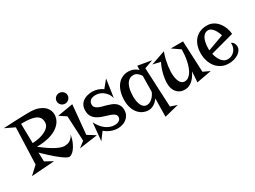

<svg xmlns="http://www.w3.org/2000/svg" viewBox="-60 -1366 2977 2239"><g transform="rotate(-30 1428.5 -246.5)"><path d="M629.9 -193.8Q616.7 -127 596.2 -83.7Q575.7 -40.5 554.7 -15.6Q533.7 9.3 515.4 19Q497.1 28.8 487.8 28.8Q473.1 28.8 450.2 16.1Q427.2 3.4 399.7 -16.6Q372.1 -36.6 342.5 -61.8Q313 -86.9 285.6 -111.8Q258.3 -136.7 235.4 -158.7Q212.4 -180.7 198.2 -194.8L202.1 -74.2L305.2 -17.1L-4.9 4.9L99.1 -90.8L117.2 -582L-9.8 -643.1Q85.4 -648.4 151.9 -651.1Q218.3 -653.8 261.7 -654.8Q305.2 -655.8 328.6 -655.8Q352.1 -655.8 361.8 -655.8Q382.8 -655.8 407.5 -652.1Q432.1 -648.4 456.5 -639.9Q481 -631.3 503.9 -618.2Q526.9 -605 544.4 -585.9Q562 -566.9 572.5 -541.7Q583 -516.6 583 -484.9Q583 -477.5 581.3 -464.6Q579.6 -451.7 574.2 -434.8Q568.8 -418 558.1 -399.2Q547.4 -380.4 529.1 -361.6Q510.7 -342.8 483.9 -325.2Q457 -307.6 419.2 -293.9Q381.3 -280.3 331.3 -271.7Q281.2 -263.2 216.8 -262.2Q248.5 -238.3 285.6 -211.2Q322.8 -184.1 360.8 -161.4Q398.9 -138.7 435.5 -123.8Q472.2 -108.9 503.9 -108.9Q519 -108.9 536.4 -112.3Q553.7 -115.7 570.6 -125.2Q587.4 -134.8 602.8 -151.1Q618.2 -167.5 629.9 -193.8ZM441.9 -461.9Q441.9 -477.1 439.5 -492.2Q437 -507.3 429.2 -521Q421.4 -534.7 406.7 -546.9Q392.1 -559.1 367.4 -567.9Q342.8 -576.7 306.6 -581.8Q270.5 -586.9 220.2 -586.9Q212.4 -586.9 205.1 -586.9Q197.8 -586.9 189.9 -585.9L194.8 -325.2Q225.6 -325.7 255.9 -330.3Q286.1 -335 313.5 -343.3Q340.8 -351.6 364.5 -363.3Q388.2 -375 405.3 -389.9Q422.4 -404.8 432.1 -422.9Q441.9 -440.9 441.9 -461.9Z M642.1 4.9 718.8 -55.2 702.1 -392.1 611.8 -451.2 821.8 -486.8 784.2 -95.2 889.2 -29.8ZM827.1 -605Q827.1 -590.3 821.3 -577.4Q815.4 -564.5 805.2 -554.4Q794.9 -544.4 781.7 -538.8Q768.6 -533.2 753.9 -533.2Q738.3 -533.2 724.9 -538.8Q711.4 -544.4 701.7 -554.4Q691.9 -564.5 686 -577.4Q680.2 -590.3 680.2 -605Q680.2 -620.1 686 -633.1Q691.9 -646 701.7 -655.8Q711.4 -665.5 724.9 -671.1Q738.3 -676.8 753.9 -676.8Q768.6 -676.8 781.7 -671.1Q794.9 -665.5 805.2 -655.8Q815.4 -646 821.3 -633.1Q827.1 -620.1 827.1 -605Z M1093.8 -497.1Q1112.3 -497.1 1131.3 -493.9Q1150.4 -490.7 1168.7 -484.6Q1187 -478.5 1203.4 -470Q1219.7 -461.4 1232.9 -451.2L1313 -549.8L1276.9 -306.2Q1271 -331.5 1256.3 -356.2Q1241.7 -380.9 1220 -400.4Q1198.2 -419.9 1169.9 -431.9Q1141.6 -443.8 1107.9 -443.8Q1089.4 -443.8 1072.3 -439.7Q1055.2 -435.5 1042.2 -426.3Q1029.3 -417 1021.7 -402.8Q1014.2 -388.7 1014.2 -369.1Q1014.2 -345.7 1027.1 -331.1Q1040 -316.4 1061 -306.4Q1082 -296.4 1108.9 -289.3Q1135.7 -282.2 1164.1 -274.4Q1192.4 -266.6 1219.2 -256.1Q1246.1 -245.6 1267.1 -229Q1288.1 -212.4 1301 -187.7Q1314 -163.1 1314 -127Q1314 -86.4 1298.1 -57.9Q1282.2 -29.3 1257.3 -11Q1232.4 7.3 1202.1 15.6Q1171.9 23.9 1143.1 23.9Q1119.6 23.9 1096.2 19Q1072.8 14.2 1050.8 5.4Q1028.8 -3.4 1009 -15.6Q989.3 -27.8 973.1 -42L898.9 57.1L921.9 -185.1Q937.5 -151.9 959.5 -123Q981.4 -94.2 1008.3 -73Q1035.2 -51.8 1065.9 -39.8Q1096.7 -27.8 1129.9 -27.8Q1168.5 -27.8 1191.7 -44.2Q1214.8 -60.5 1214.8 -90.8Q1214.8 -110.4 1201.9 -123.3Q1189 -136.2 1167.7 -146Q1146.5 -155.8 1119.6 -163.6Q1092.8 -171.4 1064.5 -180.7Q1036.1 -189.9 1009.3 -202.4Q982.4 -214.8 961.2 -233.6Q939.9 -252.4 927 -279.5Q914.1 -306.6 914.1 -345.2Q914.1 -378.4 923.8 -402.8Q933.6 -427.2 949.5 -444.1Q965.3 -460.9 985.1 -471.4Q1004.9 -481.9 1024.9 -487.5Q1044.9 -493.2 1063 -495.1Q1081.1 -497.1 1093.8 -497.1Z M1884.8 -464.8 1769 -422.9 1793.9 106 1882.8 136.2 1689.9 184.1 1693.8 -60.1Q1682.1 -43.5 1667.7 -29.1Q1653.3 -14.6 1636.2 -3.7Q1619.1 7.3 1599.4 13.7Q1579.6 20 1556.6 20Q1519 19 1485.1 2.9Q1451.2 -13.2 1425.5 -43.2Q1399.9 -73.2 1384.8 -116.9Q1369.6 -160.6 1369.6 -216.8Q1369.6 -285.2 1385.7 -336.4Q1401.9 -387.7 1429.7 -421.9Q1457.5 -456.1 1494.9 -473.1Q1532.2 -490.2 1574.7 -490.2Q1611.8 -490.2 1644.3 -476.8Q1676.8 -463.4 1700.7 -439.9L1701.7 -496.1ZM1571.8 -42Q1579.1 -42 1593.3 -44.9Q1607.4 -47.9 1624.8 -58.3Q1642.1 -68.8 1660.9 -89.8Q1679.7 -110.8 1695.8 -147L1698.7 -361.8Q1683.1 -388.2 1659.7 -406.5Q1636.2 -424.8 1606.9 -424.8Q1573.2 -424.8 1549.6 -408.2Q1525.9 -391.6 1510.5 -362.3Q1495.1 -333 1488 -293Q1481 -252.9 1481 -206.1Q1481 -171.4 1486.8 -141.4Q1492.7 -111.3 1503.9 -89.4Q1515.1 -67.4 1532.2 -54.7Q1549.3 -42 1571.8 -42Z M2306.2 -475.1 2325.2 -55.2 2413.1 -14.2 2212.9 22.9 2222.2 -120.1Q2208.5 -91.3 2190.9 -65.2Q2173.3 -39.1 2151.4 -19.3Q2129.4 0.5 2103.3 12.2Q2077.1 23.9 2046.9 23.9Q2010.7 23.9 1983.4 11.2Q1956.1 -1.5 1937.5 -23.7Q1918.9 -45.9 1909.4 -75.9Q1899.9 -106 1899.9 -140.1Q1899.9 -171.9 1904.8 -206.1Q1909.7 -240.2 1918.2 -273.7Q1926.8 -307.1 1938.7 -338.6Q1950.7 -370.1 1964.8 -397L1861.8 -420.9L2055.2 -486.8Q2036.6 -437.5 2026.6 -392.3Q2016.6 -347.2 2011.7 -312Q2006.3 -271 2004.9 -235.8Q2004.9 -190.4 2011.2 -157.5Q2017.6 -124.5 2028.8 -102.8Q2040 -81.1 2055.7 -70.6Q2071.3 -60.1 2089.8 -60.1Q2118.2 -60.1 2140.6 -75.2Q2163.1 -90.3 2180.4 -116Q2197.8 -141.6 2210.2 -175.8Q2222.7 -210 2230.7 -248Q2238.8 -286.1 2242.7 -325.7Q2246.6 -365.2 2247.1 -401.9L2141.1 -475.1Z M2528.8 -179.2Q2535.2 -151.9 2545.9 -125.7Q2556.6 -99.6 2572.3 -79.1Q2587.9 -58.6 2608.4 -45.9Q2628.9 -33.2 2654.8 -33.2Q2689 -33.2 2714.4 -47.4Q2739.7 -61.5 2755.9 -83.3Q2772 -105 2778.3 -131.1Q2784.7 -157.2 2780.8 -181.2Q2794.4 -175.8 2803.5 -167Q2812.5 -158.2 2817.6 -147.7Q2822.8 -137.2 2824.7 -126.2Q2826.7 -115.2 2826.7 -105Q2826.7 -81.5 2813 -59.8Q2799.3 -38.1 2774.7 -21.2Q2750 -4.4 2716.3 5.9Q2682.6 16.1 2642.6 16.1Q2588.9 16.1 2546.6 -4.9Q2504.4 -25.9 2475.1 -61.8Q2445.8 -97.7 2430.2 -146Q2414.6 -194.3 2414.6 -249Q2414.6 -304.7 2430.2 -351.8Q2445.8 -398.9 2476.3 -432.1Q2506.8 -465.3 2551.3 -482.4Q2595.7 -499.5 2653.8 -496.1Q2693.8 -493.2 2727.5 -473.1Q2761.2 -453.1 2786.4 -421.6Q2811.5 -390.1 2826.9 -349.6Q2842.3 -309.1 2845.7 -265.1ZM2519.5 -257.8Q2519.5 -251 2519.5 -244.4Q2519.5 -237.8 2520.5 -231L2734.9 -309.1Q2724.1 -344.2 2710.7 -369.4Q2697.3 -394.5 2682.6 -410.6Q2668 -426.8 2653.1 -434.3Q2638.2 -441.9 2624.5 -441.9Q2604 -441.9 2588.4 -434.1Q2572.8 -426.3 2561.3 -412.8Q2549.8 -399.4 2541.7 -381.3Q2533.7 -363.3 2528.8 -342.8Q2523.9 -322.3 2521.7 -300.5Q2519.5 -278.8 2519.5 -257.8Z"/></g></svg>

Font: Risque
Style: Regular
Weight: 400
Designer: Astigmatic (AOETI)
Foundry: Astigmatic (AOETI)
Version: Version 1.000